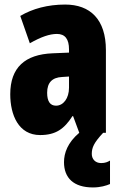

<svg xmlns="http://www.w3.org/2000/svg" viewBox="-20 -583 534 843"><path d="M383 93C383 65 392 44 433 0H445V-363C445 -498 376 -563 266 -563C190 -563 123 -545 69 -513L111 -393C160 -421 198 -434 230 -434C266 -434 283 -411 283 -366V-352L211 -349C90 -344 25 -287 25 -169C25 -79 61 10 156 10C225 10 262 -17 298 -73H301L328 0C277 43 261 89 261 129C261 198 303 240 388 240C421 240 447 232 463 225V122C453 128 442 133 424 133C398 133 383 115 383 93ZM253 -245 283 -247V-198C283 -151 258 -119 226 -119C200 -119 187 -138 187 -176C187 -220 209 -243 253 -245Z"/></svg>

Font: Noto Sans Georgian ExtraCondensed Black
Style: Regular
Weight: 900
Width: 2
Designer: Monotype Design Team, Akaki Razmadze
Foundry: Google LLC
Version: Version 2.005